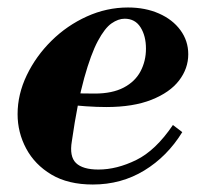

<svg xmlns="http://www.w3.org/2000/svg" viewBox="-20 -482 544 513"><path d="M228 11Q162 11 117.5 -15.5Q73 -42 50 -85Q27 -128 27 -177Q27 -230 51.5 -281Q76 -332 117.5 -373Q159 -414 212 -438Q265 -462 322 -462Q368 -462 404.5 -446Q441 -430 462 -401.5Q483 -373 483 -337Q483 -299 458.5 -267Q434 -235 385 -215.5Q336 -196 264 -196Q239 -196 210 -198Q181 -200 158.5 -203Q136 -206 130 -207L135 -242Q152 -235 173 -233.5Q194 -232 233 -232Q280 -232 310.5 -248Q341 -264 355.5 -291.5Q370 -319 370 -352Q370 -386 355.5 -409Q341 -432 313 -432Q296 -432 278 -419.5Q260 -407 241.5 -372.5Q223 -338 205 -273.5Q187 -209 172 -105Q165 -64 183 -46.5Q201 -29 243 -29Q292 -29 344 -54.5Q396 -80 442 -148L467 -129Q427 -64 365.5 -26.5Q304 11 228 11Z"/></svg>

Font: Libre Bodoni
Style: Italic
Weight: 400
Italic angle: -13°
Designer: Pablo Impallari, Rodrigo Fuenzalida
Foundry: Impallari Type
Version: Version 2.005;gftools[0.9.23]